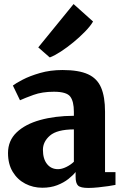

<svg xmlns="http://www.w3.org/2000/svg" viewBox="-20 -914 610 946"><path d="M19.5 -160Q19.5 -221 61.8 -261.5Q104 -302 177.2 -322.5Q250.5 -343 344 -343.5V-363Q344 -414.5 326 -438.2Q308 -462 245.5 -462Q188 -462 145.2 -446.5Q102.5 -431 78.5 -420L43.5 -492.5Q56.5 -503 91.2 -521.2Q126 -539.5 176.8 -554.2Q227.5 -569 288 -569Q368 -569 413.5 -548.2Q459 -527.5 478.2 -482.2Q497.5 -437 497.5 -363.5V-66H549V-3Q537.5 -0.5 514 3Q490.5 6.5 463.8 9.2Q437 12 415.5 12Q377 12 364.8 0.5Q352.5 -11 352.5 -43.5V-66.5Q340 -50.5 317 -32.2Q294 -14 261.8 -1.5Q229.5 11 188.5 11Q143 11 104.5 -9Q66 -29 42.8 -67.2Q19.5 -105.5 19.5 -160ZM266 -80.5Q284.5 -80.5 306.5 -91.2Q328.5 -102 344 -117V-276.5Q261 -276 226.2 -246Q191.5 -216 191.5 -176Q191.5 -131 211.8 -105.8Q232 -80.5 266 -80.5ZM226.5 -631.5H224.5L168.5 -680.5L342.5 -894L438.5 -808Q425.5 -785.5 399.5 -758.8Q373.5 -732 342 -706Q310.5 -680 279.8 -660Q249 -640 226.5 -631.5Z"/></svg>

Font: Merriweather Black
Style: Regular
Weight: 900
Designer: Eben Sorkin
Foundry: Eben Sorkin
Version: Version 2.200;gftools[0.9.31]